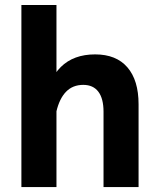

<svg xmlns="http://www.w3.org/2000/svg" viewBox="-20 -758 647 778"><path d="M208.8 0V-737.8H66.7V0ZM541.5 -335.5Q541.5 -432.8 496.2 -485.2Q451 -537.6 365.4 -537.6Q278.2 -537.6 226.6 -486.7Q175.1 -435.8 152.4 -328L208.3 -305.1Q220.6 -358.4 247.7 -386.3Q274.7 -414.1 317.4 -414.1Q357.7 -414.1 378.6 -386.3Q399.5 -358.5 399.5 -305.2V0H541.5Z"/></svg>

Font: Estedad VF
Style: Regular
Weight: 100
Designer: Amin Abedi
Version: Version 7.3